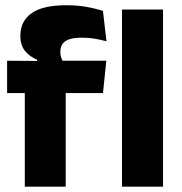

<svg xmlns="http://www.w3.org/2000/svg" viewBox="-20 -696 680 716"><path d="M228 -676.5Q268.5 -676.5 303.2 -670.2Q338 -664 364 -655L377 -542Q357 -547.5 334.5 -551.5Q312 -555.5 285.5 -555.5Q254 -555.5 236.2 -548.8Q218.5 -542 211.8 -530.2Q205 -518.5 205 -502V-501Q205 -489 208.8 -479.5Q212.5 -470 217.5 -461.5L118.5 -458V-473.5Q92.5 -483.5 74.2 -505Q56 -526.5 56 -561V-563.5Q56 -617 97.8 -646.8Q139.5 -676.5 228 -676.5ZM72.5 0V-426.5H225V0ZM6.5 -349V-469.5L138.5 -468.5L196.5 -469.5H376.5L364 -349ZM435 0V-660.5H588V0Z"/></svg>

Font: Anek Tamil
Style: Bold
Weight: 700
Designer: Aadarsh Rajan (Tamil), Yesha Goshar (Latin)
Foundry: Ek Type
Version: Version 1.003